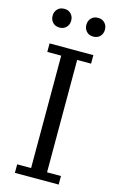

<svg xmlns="http://www.w3.org/2000/svg" viewBox="-134 -946 614 1000"><g transform="rotate(15 173.0 -446.0)"><path d="M55 -46H130V-652H55V-698H291V-652H216V-46H291V0H55ZM83 -791Q60 -791 46.5 -805.5Q33 -820 33 -840V-843Q33 -863 46.5 -877.5Q60 -892 83 -892Q106 -892 119.5 -877.5Q133 -863 133 -843V-840Q133 -820 119.5 -805.5Q106 -791 83 -791ZM265 -791Q242 -791 228.5 -805.5Q215 -820 215 -840V-843Q215 -863 228.5 -877.5Q242 -892 265 -892Q288 -892 301.5 -877.5Q315 -863 315 -843V-840Q315 -820 301.5 -805.5Q288 -791 265 -791Z"/></g></svg>

Font: IBM Plex Serif
Style: Regular
Weight: 400
Designer: Mike Abbink, Paul van der Laan, Pieter van Rosmalen
Foundry: Bold Monday
Version: Version 3.001